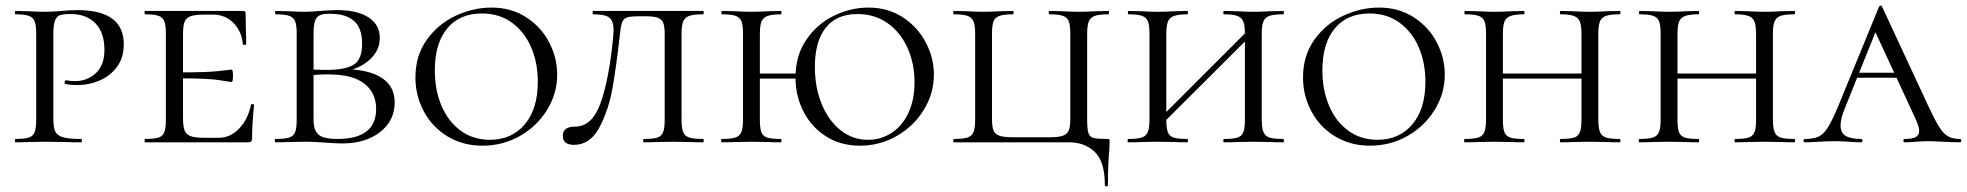

<svg xmlns="http://www.w3.org/2000/svg" viewBox="-20 -507 7007 684"><path d="M269 -12Q272 -12 272 -6Q272 0 269 0Q233 0 214 -1L140 -2L81 -1Q64 0 35 0Q33 0 33 -6Q33 -12 35 -12Q68 -12 83 -17Q98 -22 103.5 -36.5Q109 -51 109 -81V-387Q109 -417 103.5 -431Q98 -445 82.5 -450.5Q67 -456 35 -456Q33 -456 33 -462Q33 -468 35 -468L80 -467Q118 -465 139 -465Q156 -465 171.5 -466Q187 -467 198 -468Q230 -471 256 -471Q421 -471 421 -349Q421 -301 396.5 -268.5Q372 -236 334.5 -220Q297 -204 257 -204Q230 -204 213 -208Q210 -208 210 -213Q210 -221 216 -221Q231 -218 247 -218Q291 -218 321.5 -246.5Q352 -275 352 -329Q352 -392 319.5 -424.5Q287 -457 232 -457Q206 -457 194 -453Q182 -449 176 -434Q170 -419 170 -385V-85Q170 -53 177 -38.5Q184 -24 204.5 -18Q225 -12 269 -12Z M497 -12Q530 -12 545 -17Q560 -22 565.5 -36.5Q571 -51 571 -81V-387Q571 -417 565.5 -431Q560 -445 545 -450.5Q530 -456 497 -456Q495 -456 495 -462Q495 -468 497 -468H845Q855 -468 855 -460L856 -398Q857 -379 857 -350Q857 -347 851 -347Q845 -347 845 -350Q841 -396 811.5 -425.5Q782 -455 739 -455H711Q676 -455 660 -449.5Q644 -444 638 -430Q632 -416 632 -386V-85Q632 -56 638 -41.5Q644 -27 660.5 -21.5Q677 -16 711 -16H759Q800 -16 831.5 -48.5Q863 -81 874 -133Q874 -136 879.5 -136Q885 -136 885 -133Q878 -61 878 -15Q878 -7 875 -3.5Q872 0 863 0H497Q495 0 495 -6Q495 -12 497 -12ZM607 -228V-249Q721 -249 760.5 -254Q800 -259 805 -259Q810 -259 810 -238Q810 -215 805 -215Q801 -215 761.5 -221.5Q722 -228 607 -228Z M1386 -142Q1386 -77 1334 -36.5Q1282 4 1200 4Q1174 4 1139 1Q1125 0 1106 -1Q1087 -2 1065 -2L1007 -1Q990 0 961 0Q959 0 959 -6Q959 -12 961 -12Q995 -12 1010.5 -17Q1026 -22 1031.5 -36.5Q1037 -51 1037 -81V-387Q1037 -417 1031.5 -431Q1026 -445 1010.5 -450.5Q995 -456 962 -456Q960 -456 960 -462Q960 -468 962 -468L1007 -467Q1045 -465 1065 -465Q1092 -465 1120 -468Q1130 -469 1148.5 -470Q1167 -471 1181 -471Q1253 -471 1293 -445Q1333 -419 1333 -372Q1333 -326 1295.5 -293Q1258 -260 1197 -250L1227 -260Q1303 -256 1344.5 -226.5Q1386 -197 1386 -142ZM1097 -385V-256L1072 -261Q1099 -258 1144 -258Q1210 -258 1240 -276.5Q1270 -295 1270 -351Q1270 -407 1241 -432.5Q1212 -458 1155 -458Q1131 -458 1119 -452.5Q1107 -447 1102 -431.5Q1097 -416 1097 -385ZM1320 -119Q1320 -176 1278 -209Q1236 -242 1149 -242Q1103 -242 1072 -236L1097 -244V-81Q1097 -43 1114.5 -27.5Q1132 -12 1182 -12Q1320 -12 1320 -119Z M1460 -231Q1460 -309 1500.5 -365.5Q1541 -422 1603.5 -451Q1666 -480 1731 -480Q1801 -480 1854.5 -445.5Q1908 -411 1936.5 -356Q1965 -301 1965 -241Q1965 -174 1929 -115.5Q1893 -57 1832 -22.5Q1771 12 1699 12Q1629 12 1574.5 -21Q1520 -54 1490 -110Q1460 -166 1460 -231ZM1896 -216Q1896 -283 1872.5 -338Q1849 -393 1804 -426Q1759 -459 1697 -459Q1617 -459 1573 -405.5Q1529 -352 1529 -256Q1529 -187 1552.5 -131Q1576 -75 1620.5 -42Q1665 -9 1725 -9Q1803 -9 1849.5 -64Q1896 -119 1896 -216Z M2189 -389Q2176 -272 2162 -193Q2148 -114 2115 -52.5Q2082 9 2025 9Q1985 9 1985 -23Q1985 -56 2029 -56Q2089 -56 2119 -138.5Q2149 -221 2164 -370Q2166 -392 2166 -399Q2166 -433 2150.5 -444.5Q2135 -456 2093 -456Q2091 -456 2091 -462Q2091 -468 2093 -468H2485Q2487 -468 2487 -462Q2487 -456 2485 -456Q2451 -456 2435.5 -450.5Q2420 -445 2414 -431Q2408 -417 2408 -387V-81Q2408 -51 2414 -36.5Q2420 -22 2435.5 -17Q2451 -12 2485 -12Q2487 -12 2487 -6Q2487 0 2485 0Q2456 0 2439 -1L2379 -2L2318 -1Q2302 0 2274 0Q2271 0 2271 -6Q2271 -12 2274 -12Q2307 -12 2322 -17Q2337 -22 2342.5 -36.5Q2348 -51 2348 -81V-385Q2348 -412 2343 -425Q2338 -438 2324 -443.5Q2310 -449 2281 -449H2255Q2226 -449 2214 -445Q2202 -441 2197 -429Q2192 -417 2189 -389Z M2654 -245H2830V-227H2654ZM2552 -456Q2550 -456 2550 -462Q2550 -468 2552 -468L2597 -467Q2635 -465 2656 -465Q2681 -465 2719 -467L2762 -468Q2764 -468 2764 -462Q2764 -456 2762 -456Q2730 -456 2714 -450Q2698 -444 2692.5 -429.5Q2687 -415 2687 -385V-81Q2687 -50 2692.5 -36Q2698 -22 2713 -17Q2728 -12 2762 -12Q2764 -12 2764 -6Q2764 0 2762 0Q2734 0 2718 -1L2656 -2L2597 -1Q2580 0 2551 0Q2549 0 2549 -6Q2549 -12 2551 -12Q2584 -12 2599.5 -17Q2615 -22 2621 -36.5Q2627 -51 2627 -81V-387Q2627 -417 2621.5 -431Q2616 -445 2600.5 -450.5Q2585 -456 2552 -456ZM2814 -231Q2814 -309 2852.5 -365.5Q2891 -422 2951 -451Q3011 -480 3074 -480Q3143 -480 3196 -445.5Q3249 -411 3278 -356Q3307 -301 3307 -241Q3307 -174 3271 -115.5Q3235 -57 3174.5 -22.5Q3114 12 3044 12Q2975 12 2923 -21Q2871 -54 2842.5 -109.5Q2814 -165 2814 -231ZM3238 -214Q3238 -281 3213 -336.5Q3188 -392 3142 -424.5Q3096 -457 3035 -457Q2960 -457 2921.5 -408Q2883 -359 2883 -269Q2883 -196 2907 -137Q2931 -78 2974 -43.5Q3017 -9 3072 -9Q3119 -9 3157 -34Q3195 -59 3216.5 -105.5Q3238 -152 3238 -214Z M3788 0H3378Q3376 0 3376 -6Q3376 -12 3378 -12Q3411 -12 3426.5 -17Q3442 -22 3448 -36.5Q3454 -51 3454 -81V-387Q3454 -417 3448 -431Q3442 -445 3426.5 -450.5Q3411 -456 3378 -456Q3376 -456 3376 -462Q3376 -468 3378 -468L3424 -467Q3460 -465 3483 -465Q3507 -465 3545 -467L3589 -468Q3591 -468 3591 -462Q3591 -456 3589 -456Q3556 -456 3540.5 -450.5Q3525 -445 3519.5 -431Q3514 -417 3514 -387V-83Q3514 -55 3519.5 -42Q3525 -29 3540.5 -23.5Q3556 -18 3589 -18H3719Q3751 -18 3766.5 -23.5Q3782 -29 3787.5 -42.5Q3793 -56 3793 -83V-387Q3793 -417 3787.5 -431Q3782 -445 3766.5 -450.5Q3751 -456 3719 -456Q3716 -456 3716 -462Q3716 -468 3719 -468L3762 -467Q3800 -465 3824 -465Q3846 -465 3884 -467L3929 -468Q3931 -468 3931 -462Q3931 -456 3929 -456Q3896 -456 3880.5 -450.5Q3865 -445 3859 -431Q3853 -417 3853 -387V-81Q3853 -47 3857.5 -33Q3862 -19 3875.5 -15.5Q3889 -12 3924 -12Q3931 -12 3932 -10.5Q3933 -9 3933 0L3932 25Q3927 78 3927 152Q3927 157 3921.5 157Q3916 157 3916 152Q3916 69 3880.5 34.5Q3845 0 3788 0Z M4341 -456Q4338 -456 4338 -462Q4338 -468 4341 -468L4385 -467Q4421 -465 4446 -465Q4468 -465 4506 -467L4551 -468Q4554 -468 4554 -462Q4554 -456 4551 -456Q4518 -456 4502.5 -450.5Q4487 -445 4481 -431Q4475 -417 4475 -387V-81Q4475 -51 4481 -36.5Q4487 -22 4502.5 -17Q4518 -12 4551 -12Q4554 -12 4554 -6Q4554 0 4551 0Q4523 0 4506 -1L4446 -2L4385 -1Q4369 0 4341 0Q4338 0 4338 -6Q4338 -12 4341 -12Q4374 -12 4389 -17Q4404 -22 4409.5 -36.5Q4415 -51 4415 -81V-385Q4415 -415 4409.5 -429.5Q4404 -444 4388.5 -450Q4373 -456 4341 -456ZM4094 -67 4441 -414 4456 -400 4108 -53ZM4000 -456Q3998 -456 3998 -462Q3998 -468 4000 -468L4045 -467Q4083 -465 4104 -465Q4129 -465 4167 -467L4210 -468Q4212 -468 4212 -462Q4212 -456 4210 -456Q4178 -456 4162 -450Q4146 -444 4140.5 -429.5Q4135 -415 4135 -385V-81Q4135 -50 4140.5 -36Q4146 -22 4161 -17Q4176 -12 4210 -12Q4212 -12 4212 -6Q4212 0 4210 0Q4182 0 4166 -1L4104 -2L4045 -1Q4028 0 3999 0Q3997 0 3997 -6Q3997 -12 3999 -12Q4032 -12 4047.5 -17Q4063 -22 4069 -36.5Q4075 -51 4075 -81V-387Q4075 -417 4069.5 -431Q4064 -445 4048.5 -450.5Q4033 -456 4000 -456Z M4622 -231Q4622 -309 4662.5 -365.5Q4703 -422 4765.5 -451Q4828 -480 4893 -480Q4963 -480 5016.5 -445.5Q5070 -411 5098.5 -356Q5127 -301 5127 -241Q5127 -174 5091 -115.5Q5055 -57 4994 -22.5Q4933 12 4861 12Q4791 12 4736.5 -21Q4682 -54 4652 -110Q4622 -166 4622 -231ZM5058 -216Q5058 -283 5034.5 -338Q5011 -393 4966 -426Q4921 -459 4859 -459Q4779 -459 4735 -405.5Q4691 -352 4691 -256Q4691 -187 4714.5 -131Q4738 -75 4782.5 -42Q4827 -9 4887 -9Q4965 -9 5011.5 -64Q5058 -119 5058 -216Z M5540 -456Q5537 -456 5537 -462Q5537 -468 5540 -468L5584 -467Q5620 -465 5645 -465Q5667 -465 5705 -467L5750 -468Q5753 -468 5753 -462Q5753 -456 5750 -456Q5717 -456 5701.5 -450.5Q5686 -445 5680 -431Q5674 -417 5674 -387V-81Q5674 -51 5680 -36.5Q5686 -22 5701.5 -17Q5717 -12 5750 -12Q5753 -12 5753 -6Q5753 0 5750 0Q5722 0 5705 -1L5645 -2L5584 -1Q5568 0 5540 0Q5537 0 5537 -6Q5537 -12 5540 -12Q5573 -12 5588 -17Q5603 -22 5608.5 -36.5Q5614 -51 5614 -81V-385Q5614 -415 5608.5 -429.5Q5603 -444 5587.5 -450Q5572 -456 5540 -456ZM5301 -245H5640V-227H5301ZM5199 -456Q5197 -456 5197 -462Q5197 -468 5199 -468L5244 -467Q5282 -465 5303 -465Q5328 -465 5366 -467L5409 -468Q5411 -468 5411 -462Q5411 -456 5409 -456Q5377 -456 5361 -450Q5345 -444 5339.5 -429.5Q5334 -415 5334 -385V-81Q5334 -50 5339.5 -36Q5345 -22 5360 -17Q5375 -12 5409 -12Q5411 -12 5411 -6Q5411 0 5409 0Q5381 0 5365 -1L5303 -2L5244 -1Q5227 0 5198 0Q5196 0 5196 -6Q5196 -12 5198 -12Q5231 -12 5246.5 -17Q5262 -22 5268 -36.5Q5274 -51 5274 -81V-387Q5274 -417 5268.5 -431Q5263 -445 5247.5 -450.5Q5232 -456 5199 -456Z M6162 -456Q6159 -456 6159 -462Q6159 -468 6162 -468L6206 -467Q6242 -465 6267 -465Q6289 -465 6327 -467L6372 -468Q6375 -468 6375 -462Q6375 -456 6372 -456Q6339 -456 6323.5 -450.5Q6308 -445 6302 -431Q6296 -417 6296 -387V-81Q6296 -51 6302 -36.5Q6308 -22 6323.5 -17Q6339 -12 6372 -12Q6375 -12 6375 -6Q6375 0 6372 0Q6344 0 6327 -1L6267 -2L6206 -1Q6190 0 6162 0Q6159 0 6159 -6Q6159 -12 6162 -12Q6195 -12 6210 -17Q6225 -22 6230.5 -36.5Q6236 -51 6236 -81V-385Q6236 -415 6230.5 -429.5Q6225 -444 6209.5 -450Q6194 -456 6162 -456ZM5923 -245H6262V-227H5923ZM5821 -456Q5819 -456 5819 -462Q5819 -468 5821 -468L5866 -467Q5904 -465 5925 -465Q5950 -465 5988 -467L6031 -468Q6033 -468 6033 -462Q6033 -456 6031 -456Q5999 -456 5983 -450Q5967 -444 5961.5 -429.5Q5956 -415 5956 -385V-81Q5956 -50 5961.5 -36Q5967 -22 5982 -17Q5997 -12 6031 -12Q6033 -12 6033 -6Q6033 0 6031 0Q6003 0 5987 -1L5925 -2L5866 -1Q5849 0 5820 0Q5818 0 5818 -6Q5818 -12 5820 -12Q5853 -12 5868.5 -17Q5884 -22 5890 -36.5Q5896 -51 5896 -81V-387Q5896 -417 5890.5 -431Q5885 -445 5869.5 -450.5Q5854 -456 5821 -456Z M6596 -248H6778L6785 -230H6580ZM6963 0Q6945 0 6905 -2Q6865 -4 6847 -4Q6831 -4 6805 -2Q6779 0 6765 0Q6761 0 6761 -6Q6761 -12 6765 -12Q6792 -12 6804.5 -18.5Q6817 -25 6817 -41Q6817 -55 6804 -84L6652 -412L6678 -434L6553 -123Q6537 -85 6537 -60Q6537 -34 6555 -23Q6573 -12 6610 -12Q6615 -12 6615 -6Q6615 0 6610 0Q6595 0 6569 -2Q6541 -4 6517 -4Q6492 -4 6458 -2Q6428 0 6410 0Q6405 0 6405 -6Q6405 -12 6410 -12Q6441 -12 6459 -20.5Q6477 -29 6492.5 -54Q6508 -79 6530 -132L6674 -483Q6676 -487 6680 -487Q6684 -487 6685 -483L6846 -137Q6872 -81 6887.5 -56Q6903 -31 6919.5 -21.5Q6936 -12 6963 -12Q6967 -12 6967 -6Q6967 0 6963 0Z"/></svg>

Font: Cormorant SC
Style: Regular
Weight: 400
Designer: Christian Thalmann (Catharsis Fonts)
Foundry: Catharsis Fonts
Version: Version 4.000